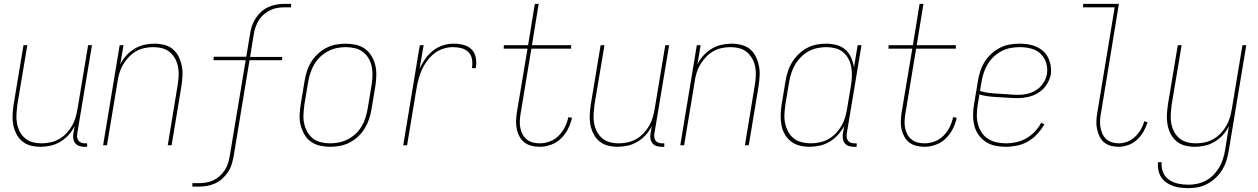

<svg xmlns="http://www.w3.org/2000/svg" viewBox="-20 -755 6540 998"><path d="M191 8Q164 8 139 1.5Q114 -5 95 -21Q76 -37 64.5 -60Q53 -83 48.5 -108Q44 -133 45.5 -159.5Q47 -186 51 -213L102 -520H122L70 -210Q67 -186 65.5 -162Q64 -138 68 -115Q72 -92 82.5 -71.5Q93 -51 110 -36.5Q127 -22 149.5 -16Q172 -10 197 -10Q219 -10 242.5 -15Q266 -20 287 -32Q308 -44 325 -62Q342 -80 354 -100.5Q366 -121 372.5 -143.5Q379 -166 383 -189L438 -520H458L381 -58Q380 -49 381.5 -39.5Q383 -30 388.5 -23Q394 -16 403 -13Q412 -10 421 -10H433V8H418Q405 8 392.5 4Q380 0 372 -9.5Q364 -19 361.5 -32Q359 -45 361 -58L368 -100Q356 -75 337 -54Q318 -33 294 -18.5Q270 -4 243 2Q216 8 191 8Z M516 0 602 -520H622L605 -420Q617 -445 636 -466Q655 -487 679 -501.5Q703 -516 730 -522Q757 -528 782 -528Q809 -528 834.5 -521.5Q860 -515 879 -499Q898 -483 909 -460Q920 -437 925 -412Q930 -387 928.5 -360.5Q927 -334 923 -307L872 0H852L903 -310Q907 -334 908.5 -358Q910 -382 906 -405Q902 -428 891 -448.5Q880 -469 863 -483.5Q846 -498 823.5 -504Q801 -510 776 -510Q754 -510 730.5 -505Q707 -500 686.5 -488Q666 -476 649 -458Q632 -440 620 -419.5Q608 -399 601 -376.5Q594 -354 591 -331L536 0Z M980 215V197H1013Q1032 197 1051 194Q1070 191 1088 182.5Q1106 174 1121.5 160.5Q1137 147 1148 130Q1159 113 1165 94.5Q1171 76 1174 57L1257 -442H1090L1091 -460H1260L1280 -580Q1283 -601 1290 -621.5Q1297 -642 1309.5 -661Q1322 -680 1339 -695Q1356 -710 1376.5 -719Q1397 -728 1418 -731.5Q1439 -735 1460 -735H1493V-717H1460Q1441 -717 1422 -714Q1403 -711 1385.5 -702.5Q1368 -694 1352 -680.5Q1336 -667 1325.5 -650Q1315 -633 1308.5 -614.5Q1302 -596 1299 -577L1280 -459H1447L1446 -442H1277L1194 60Q1190 81 1183.5 101.5Q1177 122 1164 141Q1151 160 1134 175Q1117 190 1096.5 199Q1076 208 1055 211.5Q1034 215 1013 215Z M1696 8Q1669 8 1642.5 2Q1616 -4 1595.5 -19Q1575 -34 1562 -56.5Q1549 -79 1542.5 -105Q1536 -131 1537.5 -158.5Q1539 -186 1543 -213L1563 -333Q1567 -358 1575 -383.5Q1583 -409 1597 -432Q1611 -455 1631 -474Q1651 -493 1675 -505.5Q1699 -518 1725 -523Q1751 -528 1777 -528Q1804 -528 1830.5 -522Q1857 -516 1877.5 -501Q1898 -486 1911.5 -463.5Q1925 -441 1931 -415Q1937 -389 1936 -361.5Q1935 -334 1931 -307L1911 -187Q1907 -162 1898.5 -136.5Q1890 -111 1876 -88Q1862 -65 1842 -46Q1822 -27 1798 -14.5Q1774 -2 1748 3Q1722 8 1696 8ZM1697 -10Q1720 -10 1743.5 -15Q1767 -20 1789 -31.5Q1811 -43 1829.5 -60.5Q1848 -78 1860.5 -99.5Q1873 -121 1880 -144Q1887 -167 1891 -190L1911 -310Q1915 -334 1916 -359Q1917 -384 1912.5 -407Q1908 -430 1896.5 -450.5Q1885 -471 1866.5 -485Q1848 -499 1824.5 -504.5Q1801 -510 1776 -510Q1753 -510 1729.5 -505Q1706 -500 1684.5 -488.5Q1663 -477 1644.5 -459.5Q1626 -442 1613.5 -420.5Q1601 -399 1593.5 -376Q1586 -353 1582 -330L1562 -210Q1559 -186 1557.5 -161Q1556 -136 1561 -113Q1566 -90 1577.5 -69.5Q1589 -49 1607 -35Q1625 -21 1648.5 -15.5Q1672 -10 1697 -10Z M2076 0 2162 -520H2182L2161 -397Q2173 -424 2190 -448.5Q2207 -473 2230.5 -491.5Q2254 -510 2281.5 -519Q2309 -528 2337 -528Q2364 -528 2389.5 -521.5Q2415 -515 2432 -497.5Q2449 -480 2453.5 -454Q2458 -428 2453 -401H2433Q2437 -424 2433.5 -446.5Q2430 -469 2415 -484Q2400 -499 2378.5 -504.5Q2357 -510 2334 -510Q2309 -510 2283 -501.5Q2257 -493 2236 -476Q2215 -459 2198.5 -436.5Q2182 -414 2171.5 -389.5Q2161 -365 2154.5 -339.5Q2148 -314 2144 -289L2096 0Z M2786 8Q2764 8 2743.5 3Q2723 -2 2707 -14Q2691 -26 2681 -44Q2671 -62 2666.5 -82Q2662 -102 2662.5 -124Q2663 -146 2666 -167L2722 -502H2598L2599 -520H2725L2760 -735H2780L2745 -520H2949L2948 -502H2742L2686 -164Q2683 -146 2682 -127Q2681 -108 2684.5 -90Q2688 -72 2696.5 -56.5Q2705 -41 2718.5 -30Q2732 -19 2749.5 -14.5Q2767 -10 2786 -10Q2812 -10 2838.5 -20Q2865 -30 2884.5 -50Q2904 -70 2916.5 -95Q2929 -120 2934 -146L2953 -143Q2947 -114 2933 -86Q2919 -58 2897 -36Q2875 -14 2845 -3Q2815 8 2786 8Z M3191 8Q3164 8 3139 1.5Q3114 -5 3095 -21Q3076 -37 3064.5 -60Q3053 -83 3048.5 -108Q3044 -133 3045.5 -159.5Q3047 -186 3051 -213L3102 -520H3122L3070 -210Q3067 -186 3065.5 -162Q3064 -138 3068 -115Q3072 -92 3082.5 -71.5Q3093 -51 3110 -36.5Q3127 -22 3149.5 -16Q3172 -10 3197 -10Q3219 -10 3242.5 -15Q3266 -20 3287 -32Q3308 -44 3325 -62Q3342 -80 3354 -100.5Q3366 -121 3372.5 -143.5Q3379 -166 3383 -189L3438 -520H3458L3381 -58Q3380 -49 3381.5 -39.5Q3383 -30 3388.5 -23Q3394 -16 3403 -13Q3412 -10 3421 -10H3433V8H3418Q3405 8 3392.5 4Q3380 0 3372 -9.5Q3364 -19 3361.5 -32Q3359 -45 3361 -58L3368 -100Q3356 -75 3337 -54Q3318 -33 3294 -18.5Q3270 -4 3243 2Q3216 8 3191 8Z M3516 0 3602 -520H3622L3605 -420Q3617 -445 3636 -466Q3655 -487 3679 -501.5Q3703 -516 3730 -522Q3757 -528 3782 -528Q3809 -528 3834.5 -521.5Q3860 -515 3879 -499Q3898 -483 3909 -460Q3920 -437 3925 -412Q3930 -387 3928.5 -360.5Q3927 -334 3923 -307L3872 0H3852L3903 -310Q3907 -334 3908.5 -358Q3910 -382 3906 -405Q3902 -428 3891 -448.5Q3880 -469 3863 -483.5Q3846 -498 3823.5 -504Q3801 -510 3776 -510Q3754 -510 3730.5 -505Q3707 -500 3686.5 -488Q3666 -476 3649 -458Q3632 -440 3620 -419.5Q3608 -399 3601 -376.5Q3594 -354 3591 -331L3536 0Z M4188 8Q4161 8 4135.5 1.5Q4110 -5 4090.5 -20.5Q4071 -36 4058.5 -58.5Q4046 -81 4041.5 -106.5Q4037 -132 4038 -159Q4039 -186 4043 -213L4063 -333Q4067 -358 4075 -383Q4083 -408 4097 -431Q4111 -454 4130.5 -473Q4150 -492 4173.5 -505Q4197 -518 4223 -523Q4249 -528 4274 -528Q4302 -528 4328.5 -521Q4355 -514 4374 -497Q4393 -480 4404 -456Q4415 -432 4419 -405L4438 -520H4458L4381 -58Q4380 -49 4381.5 -39.5Q4383 -30 4388.5 -23Q4394 -16 4403 -13Q4412 -10 4421 -10H4433V8H4418Q4405 8 4392.5 4Q4380 0 4372 -9.5Q4364 -19 4361.5 -32Q4359 -45 4361 -58L4368 -100Q4355 -76 4336 -54.5Q4317 -33 4292.5 -18.5Q4268 -4 4241 2Q4214 8 4188 8ZM4194 -10Q4217 -10 4240.5 -15Q4264 -20 4285 -31.5Q4306 -43 4323.5 -61Q4341 -79 4353.5 -100Q4366 -121 4372.5 -143.5Q4379 -166 4383 -189L4403 -309Q4407 -333 4408 -357.5Q4409 -382 4405 -405Q4401 -428 4390.5 -448.5Q4380 -469 4362.5 -483.5Q4345 -498 4322 -504Q4299 -510 4275 -510Q4252 -510 4228 -505Q4204 -500 4183 -488.5Q4162 -477 4144 -459Q4126 -441 4113.5 -420Q4101 -399 4093.5 -376Q4086 -353 4082 -330L4062 -210Q4059 -186 4057.5 -161.5Q4056 -137 4061 -114Q4066 -91 4077 -70.5Q4088 -50 4105.5 -36Q4123 -22 4146.5 -16Q4170 -10 4194 -10Z M4786 8Q4764 8 4743.5 3Q4723 -2 4707 -14Q4691 -26 4681 -44Q4671 -62 4666.5 -82Q4662 -102 4662.5 -124Q4663 -146 4666 -167L4722 -502H4598L4599 -520H4725L4760 -735H4780L4745 -520H4949L4948 -502H4742L4686 -164Q4683 -146 4682 -127Q4681 -108 4684.5 -90Q4688 -72 4696.5 -56.5Q4705 -41 4718.5 -30Q4732 -19 4749.5 -14.5Q4767 -10 4786 -10Q4812 -10 4838.5 -20Q4865 -30 4884.5 -50Q4904 -70 4916.5 -95Q4929 -120 4934 -146L4953 -143Q4947 -114 4933 -86Q4919 -58 4897 -36Q4875 -14 4845 -3Q4815 8 4786 8Z M5209 8Q5181 8 5153.5 2.5Q5126 -3 5104 -17.5Q5082 -32 5066.5 -54Q5051 -76 5044.5 -102Q5038 -128 5038 -156.5Q5038 -185 5043 -213L5063 -333Q5067 -359 5075 -384Q5083 -409 5097.5 -432.5Q5112 -456 5132.5 -475Q5153 -494 5177.5 -506.5Q5202 -519 5228 -523.5Q5254 -528 5280 -528Q5303 -528 5325.5 -524.5Q5348 -521 5367.5 -512Q5387 -503 5403 -488.5Q5419 -474 5428.5 -454.5Q5438 -435 5441.5 -413Q5445 -391 5442 -368Q5437 -341 5420.5 -315.5Q5404 -290 5379 -274Q5354 -258 5326 -251.5Q5298 -245 5271 -245Q5246 -245 5220.5 -247Q5195 -249 5169.5 -250Q5144 -251 5119 -254Q5094 -257 5071 -264L5062 -210Q5058 -185 5057.5 -159.5Q5057 -134 5063 -110.5Q5069 -87 5082 -67Q5095 -47 5115 -34Q5135 -21 5159.5 -15.5Q5184 -10 5209 -10Q5236 -10 5263 -16Q5290 -22 5314.5 -36Q5339 -50 5359 -71Q5379 -92 5392 -117L5409 -108Q5393 -82 5372 -59Q5351 -36 5324.5 -20.5Q5298 -5 5268 1.5Q5238 8 5209 8ZM5274 -262Q5298 -262 5322.5 -268Q5347 -274 5368 -288Q5389 -302 5403.5 -324.5Q5418 -347 5422 -370Q5425 -391 5422 -410.5Q5419 -430 5410.5 -446.5Q5402 -463 5388.5 -476Q5375 -489 5357 -496.5Q5339 -504 5319.5 -507Q5300 -510 5280 -510Q5256 -510 5232.5 -505.5Q5209 -501 5186.5 -489.5Q5164 -478 5145.5 -460.5Q5127 -443 5114 -421.5Q5101 -400 5093.5 -377Q5086 -354 5082 -330L5074 -282Q5097 -275 5122 -272Q5147 -269 5172.5 -268Q5198 -267 5223 -264.5Q5248 -262 5274 -262Z M5794 8Q5773 8 5753 2.5Q5733 -3 5718 -16Q5703 -29 5694.5 -47.5Q5686 -66 5682 -86Q5678 -106 5679 -127.5Q5680 -149 5684 -171L5774 -717H5610V-735H5796L5703 -168Q5699 -149 5698 -130.5Q5697 -112 5700 -94.5Q5703 -77 5710 -60.5Q5717 -44 5729.5 -32.5Q5742 -21 5759 -15.5Q5776 -10 5794 -10Q5817 -10 5839.5 -18.5Q5862 -27 5880 -44Q5898 -61 5910 -82Q5922 -103 5928 -125L5945 -119Q5937 -94 5923.5 -70.5Q5910 -47 5890 -28.5Q5870 -10 5844.5 -1Q5819 8 5794 8Z M6158 223Q6137 223 6116.5 220.5Q6096 218 6077 211.5Q6058 205 6042 193.5Q6026 182 6015.5 165.5Q6005 149 6001 129Q5997 109 5999 88H6018Q6016 116 6025.5 140.5Q6035 165 6056.5 179.5Q6078 194 6104 199.5Q6130 205 6158 205Q6181 205 6204 200Q6227 195 6248.5 183.5Q6270 172 6287.5 154Q6305 136 6317.5 115Q6330 94 6337 71Q6344 48 6348 25L6368 -100Q6356 -75 6337 -54Q6318 -33 6294 -18.5Q6270 -4 6243 2Q6216 8 6191 8Q6164 8 6139 1.5Q6114 -5 6095 -21Q6076 -37 6064.5 -60Q6053 -83 6048.5 -108Q6044 -133 6045.5 -159.5Q6047 -186 6051 -213L6102 -520H6122L6070 -210Q6067 -186 6065.5 -162Q6064 -138 6068 -115Q6072 -92 6082.5 -71.5Q6093 -51 6110 -36.5Q6127 -22 6149.5 -16Q6172 -10 6197 -10Q6219 -10 6242.5 -15Q6266 -20 6287 -32Q6308 -44 6325 -62Q6342 -80 6354 -100.5Q6366 -121 6372.5 -143.5Q6379 -166 6383 -189L6438 -520H6458L6367 28Q6363 53 6355.5 78Q6348 103 6334 126Q6320 149 6300.5 168Q6281 187 6257 200Q6233 213 6208 218Q6183 223 6158 223Z"/></svg>

Font: Iosevka Curly Thin
Style: Italic
Weight: 100
Italic angle: -9°
Monospace: yes
Designer: Belleve Invis
Foundry: Belleve Invis
Version: Version 22.1.2; ttfautohint (v1.8.4)